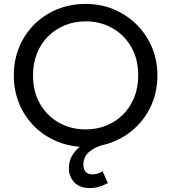

<svg xmlns="http://www.w3.org/2000/svg" viewBox="-20 -735 874 980"><path d="M437.5 225Q387 225 359 195.2Q331 165.5 331.5 123Q332 80.5 355.2 48Q378.5 15.5 417 -6.5Q455.5 -28.5 503 -38L515 2Q466 14.5 436.5 38.8Q407 63 405.5 104Q405.5 125.5 416 140.2Q426.5 155 452 155Q461.5 155 470.5 153Q479.5 151 488 147.5Q496.5 144 503.5 139L530.5 199.5Q509.5 211.5 485.8 218.2Q462 225 437.5 225ZM417 15Q338.5 15 271.8 -12.8Q205 -40.5 155.2 -90Q105.5 -139.5 78 -206Q50.5 -272.5 50.5 -350Q50.5 -428 78 -494.5Q105.5 -561 155.2 -610.5Q205 -660 271.8 -687.5Q338.5 -715 417 -715Q495 -715 561.5 -687Q628 -659 678 -609Q728 -559 755.8 -492.8Q783.5 -426.5 783.5 -350Q783.5 -272.5 755.8 -206Q728 -139.5 678 -90Q628 -40.5 561.5 -12.8Q495 15 417 15ZM417 -74.5Q473.5 -74.5 522.2 -94Q571 -113.5 607.5 -149.8Q644 -186 664.8 -237Q685.5 -288 685.5 -350Q685.5 -433.5 649.8 -495.5Q614 -557.5 553 -591.8Q492 -626 417 -626Q360.5 -626 311.8 -606.2Q263 -586.5 226.2 -550.2Q189.5 -514 169 -463.2Q148.5 -412.5 148.5 -350Q148.5 -267 184.2 -205Q220 -143 281 -108.8Q342 -74.5 417 -74.5Z"/></svg>

Font: Geologica Cursive Light
Style: Regular
Weight: 300
Designer: Sindre Bremnes, Frode Helland
Foundry: Monokrom Skriftforlag AS
Version: Version 1.010;gftools[0.9.28]